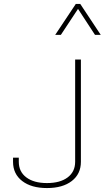

<svg xmlns="http://www.w3.org/2000/svg" viewBox="-20 -953 542 978"><path d="M493.2 -775.4 388.7 -933.1H366.2L261.2 -775.4H290L377.4 -907.7L463.9 -775.4ZM219.2 4.9Q299.3 4.9 345.7 -31Q392.1 -66.9 392.1 -128.9V-649.9H362.8V-128.9Q362.8 -78.1 324.5 -49.3Q286.1 -20.5 219.2 -20.5Q152.8 -20.5 114.3 -49.3Q75.7 -78.1 75.7 -128.9V-149.9H46.4V-128.9Q46.4 -66.9 93 -31Q139.6 4.9 219.2 4.9Z"/></svg>

Font: Estedad VF
Style: Regular
Weight: 100
Designer: Amin Abedi
Version: Version 7.3